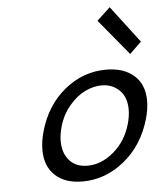

<svg xmlns="http://www.w3.org/2000/svg" viewBox="-54 -802 709 859"><g transform="rotate(-5 300.5 -373.0)"><path d="M470.7 -756.3 596.7 -590.8 543.9 -540 411.1 -700.7ZM404.3 -411.1Q367.2 -411.1 329.3 -392.8Q291.5 -374.5 258.3 -335.2Q225.1 -295.9 210 -243.2Q200.2 -208.5 200.2 -178.7Q200.2 -125 229.2 -91.8Q258.3 -58.6 310.5 -58.6Q373 -58.6 428.7 -106Q484.4 -153.3 505.9 -229Q515.6 -262.7 515.6 -293Q515.6 -349.1 483.6 -380.1Q451.7 -411.1 404.3 -411.1ZM430.2 -479.5Q508.3 -479.5 554.7 -439.2Q601.1 -398.9 601.1 -324.7Q601.1 -287.6 588.9 -244.6Q555.2 -127.9 470.2 -59.1Q385.3 9.8 282.2 9.8Q204.6 9.8 159.9 -31.5Q115.2 -72.8 115.2 -146.5Q115.2 -186 127.9 -230Q160.6 -344.2 243.7 -411.9Q326.7 -479.5 430.2 -479.5Z"/></g></svg>

Font: Cantarell
Style: Italic
Weight: 400
Italic angle: -16°
Designer: Dave Crossland
Version: Version 1.004